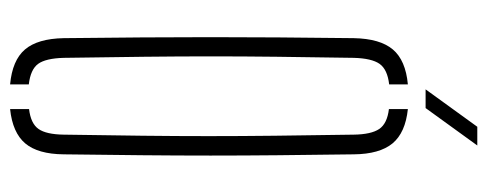

<svg xmlns="http://www.w3.org/2000/svg" viewBox="-320 -666 989 390"><g transform="rotate(90 175.0 -470.5)"><path d="M151 4Q102 -0.5 80 -26.2Q58 -52 57 -105Q56 -191.5 55.5 -263.8Q55 -336 55 -403.2Q55 -470.5 55.5 -541Q56 -611.5 57 -694Q58 -747.5 80 -773.5Q102 -799.5 151 -804V-766Q120.5 -762.5 109.2 -746.5Q98 -730.5 97 -694Q95.5 -606.5 94.8 -537.5Q94 -468.5 94 -404.2Q94 -340 94.8 -268.8Q95.5 -197.5 97 -105Q98 -68.5 109.2 -53Q120.5 -37.5 151 -34ZM201 4V-34.5Q230.5 -38 241.5 -53.8Q252.5 -69.5 253 -105Q254.5 -194.5 255.2 -264.8Q256 -335 256 -399.2Q256 -463.5 255.2 -533.8Q254.5 -604 253 -694Q252.5 -729.5 241.5 -745.8Q230.5 -762 201 -765.5V-804Q249 -799 270.8 -772.8Q292.5 -746.5 293 -694Q294 -611.5 294.8 -541Q295.5 -470.5 295.5 -403.2Q295.5 -336 294.8 -263.8Q294 -191.5 293 -105Q292.5 -52.5 270.8 -26.8Q249 -1 201 4ZM161 -840 237 -945H275L199 -840Z"/></g></svg>

Font: Big Shoulders Stencil Text Thin Thin
Style: Regular
Weight: 250
Version: Version 2.001